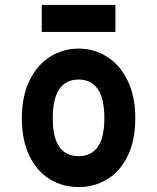

<svg xmlns="http://www.w3.org/2000/svg" viewBox="-20 -750 640 782"><path d="M300 -426Q248.4 -426 221.7 -387.2Q195 -348.4 195 -269Q195 -189.6 221.7 -151.8Q248.4 -114 300 -114Q351.6 -114 378.3 -151.8Q405 -189.6 405 -269Q405 -348.4 378.3 -387.2Q351.6 -426 300 -426ZM300 -552Q363 -552 415.5 -519.2Q468 -486.4 499.5 -422.4Q531 -358.4 531 -269Q531 -177.6 499.8 -114.3Q468.6 -51 416.1 -19.5Q363.6 12 300 12Q236.4 12 183.9 -19.5Q131.4 -51 100.2 -114.3Q69 -177.6 69 -269Q69 -358.4 100.5 -422.4Q132 -486.4 184.5 -519.2Q237 -552 300 -552ZM450 -730V-620H150V-730Z"/></svg>

Font: Fliege Mono Thin
Style: Regular
Weight: 100
Version: Version 0.020;Glyphs 3.3 (3306)